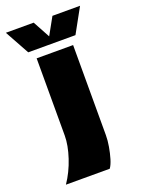

<svg xmlns="http://www.w3.org/2000/svg" viewBox="-174 -618 631 856"><g transform="rotate(-20 142.0 -190.0)"><path d="M-14 174Q18 127 37 69.5Q56 12 56 -34V-400H229V27Q229 52 224 81Q219 110 211.5 135Q204 160 194 174ZM-34 -554H98L142 -473L187 -554H318L254 -438H30Z"/></g></svg>

Font: Tac One
Style: Regular
Weight: 400
Designer: Oluseyi Olusanya, David Udoh, Eyiyemi Adegbite, Mirko Velimirović
Version: Version 1.003; ttfautohint (v1.8.4.7-5d5b)